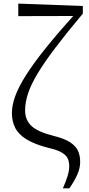

<svg xmlns="http://www.w3.org/2000/svg" viewBox="-20 -828 495 1071"><path d="M330.6 222.7Q347.8 184.3 357 154.3Q366.2 124.2 366.2 98.6Q366.2 76.6 358.6 57.9Q351 39.3 326.1 23.8Q301.2 8.3 248.6 -3.5Q172.7 -23.2 128.3 -50.5Q83.8 -77.8 65.1 -114.3Q46.4 -150.8 46.4 -197.1Q46.4 -240.2 64.8 -291.5Q83.3 -342.9 124.9 -408.5Q166.5 -474.2 235.7 -560.4Q304.9 -646.5 406.5 -759.3L395.6 -725.2V-738.8L82 -738V-807.9L442 -794.5V-752.1Q351.1 -643.6 289.5 -562.3Q227.8 -481 190.6 -419.2Q153.4 -357.5 136.8 -307.6Q120.1 -257.8 120.1 -212.4Q120.1 -158.2 155.8 -125.1Q191.4 -92 279.7 -69.9Q340.5 -54.9 372.3 -33.6Q404.1 -12.2 415.7 14.7Q427.2 41.6 427.2 74.4Q427.2 109.7 411.9 144.6Q396.5 179.4 367.1 222.7Z"/></svg>

Font: Noto Serif TC
Style: Regular
Weight: 200
Designer: Ryoko NISHIZUKA 西塚涼子 (kana & ideographs); Frank Grießhammer (Latin, Greek & Cyrillic); Wenlong ZHANG 张文龙 (bopomofo); San
Foundry: Adobe
Version: Version 2.001;hotconv 1.1.0;makeotfexe 2.6.0